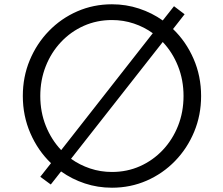

<svg xmlns="http://www.w3.org/2000/svg" viewBox="-20 -860 1040 896"><path d="M217 1 265 -60Q315.5 -24 375.8 -4Q436 16 502.5 16Q589 16 664.5 -17Q740 -50 797 -108.8Q854 -167.5 886.2 -245.2Q918.5 -323 918.5 -412Q918.5 -505 883.2 -585.8Q848 -666.5 787.5 -724.5L841.5 -793.5L792 -831L739.5 -764.5Q689.5 -800 629 -820Q568.5 -840 502.5 -840Q416 -840 340.5 -807Q265 -774 208 -715.2Q151 -656.5 118.8 -579Q86.5 -501.5 86.5 -412Q86.5 -319 121.8 -238Q157 -157 218 -98.5L168 -35ZM168 -412Q168 -486.5 193.5 -551Q219 -615.5 264.8 -664Q310.5 -712.5 371.2 -739.5Q432 -766.5 502.5 -766.5Q556 -766.5 604.5 -750.2Q653 -734 693 -705L265.5 -159.5Q220 -207.5 194 -272.2Q168 -337 168 -412ZM502.5 -57.5Q449 -57.5 400.5 -73.8Q352 -90 311.5 -119L739.5 -664Q785 -616 810.8 -551.2Q836.5 -486.5 836.5 -412Q836.5 -337.5 811 -273Q785.5 -208.5 739.8 -160Q694 -111.5 633.5 -84.5Q573 -57.5 502.5 -57.5Z"/></svg>

Font: Spartan
Style: Regular
Weight: 400
Designer: Matt Bailey, Mirko Velimirovic
Foundry: Matt Bailey
Version: Version 1.003; ttfautohint (v1.8.3)